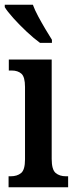

<svg xmlns="http://www.w3.org/2000/svg" viewBox="-21 -786 320 806"><path d="M15 0V-46H24Q51 -46 67.5 -59.5Q84 -73 84 -117V-421Q84 -463 69 -476.5Q54 -490 28 -490H16V-536H196V-119Q196 -74 212.5 -60Q229 -46 256 -46H265V0ZM147 -606Q122 -624 91.5 -652.5Q61 -681 35 -710Q9 -739 -1 -756V-766H117Q125 -744 139.5 -717Q154 -690 169.5 -664Q185 -638 197 -619V-606Z"/></svg>

Font: Noto Serif Bengali ExtraCondensed SemiBold
Style: Regular
Weight: 600
Width: 2
Designer: Juan Bruce, Universal Thirst, Indian Type Foundry and the Monotype Design Team.
Foundry: Monotype Imaging Inc.
Version: Version 2.003; ttfautohint (v1.8.4.7-5d5b)